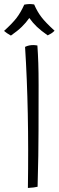

<svg xmlns="http://www.w3.org/2000/svg" viewBox="-55 -902 294 950"><path d="M136 -481Q136 -205 134.5 -131.5Q133 -58 131 22Q124 24 111.5 25.5Q99 27 83 28Q86 -163 82.5 -338.5Q79 -514 69 -670Q79 -675 89 -677Q99 -679 110 -679Q114 -679 118.5 -678.5Q123 -678 130 -677Q133 -634 134.5 -589.5Q136 -545 136 -481ZM215 -750Q206 -741 198.5 -736.5Q191 -732 181 -727Q148 -750 127.5 -769.5Q107 -789 90 -813Q74 -790 53 -769.5Q32 -749 -1 -726Q-12 -732 -20 -737.5Q-28 -743 -35 -749Q7 -787 27.5 -814Q48 -841 65 -879Q70 -880 77.5 -881Q85 -882 91 -882Q95 -882 102 -881.5Q109 -881 114 -880Q129 -845 149.5 -818Q170 -791 215 -750Z"/></svg>

Font: Atma Light
Style: Regular
Weight: 300
Designer: Gregori Vincens, Jeremie Hornus, Riccardo Olocco, Yoann Minet.
Foundry: black foundry
Version: Version 1.102;PS 1.100;hotconv 1.0.86;makeotf.lib2.5.63406